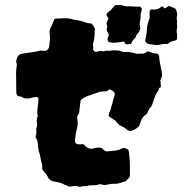

<svg xmlns="http://www.w3.org/2000/svg" viewBox="-20 -695 724 753"><path d="M537 -660Q535 -651 532 -642Q531 -638 531.5 -633.5Q532 -629 531 -624Q531 -623 531 -620.5Q531 -618 530 -615Q526 -605 529 -593Q530 -590 530 -587Q530 -584 530 -582Q529 -575 525 -570.5Q521 -566 518 -561Q514 -557 512.5 -551Q511 -545 506 -542Q501 -538 499 -532.5Q497 -527 492 -522Q490 -522 486.5 -522Q483 -522 480 -521Q470 -521 468 -530Q468 -531 465 -532Q451 -530 436.5 -528Q422 -526 407 -530Q401 -535 402 -544Q404 -548 405 -551.5Q406 -555 407 -559Q405 -564 403 -567Q401 -570 399 -574Q398 -582 400 -588.5Q402 -595 397 -601Q401 -613 405 -621Q405 -626 401 -629.5Q397 -633 398 -639Q400 -645 406 -649Q412 -653 416 -657Q420 -661 423.5 -666Q427 -671 431 -675H450Q454 -676 458 -674.5Q462 -673 466 -672Q470 -671 474 -670.5Q478 -670 482 -670Q493 -671 503.5 -669.5Q514 -668 524 -669Q529 -670 530.5 -668.5Q532 -667 537 -660ZM675 -542Q672 -538 667 -536Q660 -535 652 -532Q644 -529 638 -523Q630 -522 623.5 -522.5Q617 -523 612 -521Q600 -517 588 -519Q576 -521 564 -522Q560 -523 554 -526Q553 -528 552 -530Q551 -532 549 -535Q555 -557 556 -579.5Q557 -602 567 -623Q567 -629 566.5 -636Q566 -643 567 -650Q567 -652 568 -653.5Q569 -655 570 -657Q573 -658 575 -658Q599 -655 613 -669Q615 -671 617.5 -670Q620 -669 621 -667Q623 -664 626 -662Q630 -664 634 -666.5Q638 -669 643 -672Q649 -669 655.5 -666.5Q662 -664 668 -661Q673 -652 674.5 -643.5Q676 -635 673 -626Q673 -619 674 -616Q674 -610 674 -604Q674 -598 675 -593Q675 -586 673.5 -580Q672 -574 673 -568Q675 -561 674.5 -555Q674 -549 675 -542ZM616 -400Q615 -396 613 -390Q611 -384 608 -379Q611 -375 610 -371Q609 -367 611 -362Q611 -361 610.5 -357.5Q610 -354 610 -352Q603 -351 603 -346.5Q603 -342 601 -340Q592 -327 590 -321.5Q588 -316 582 -301Q581 -295 578.5 -289Q576 -283 574 -278Q568 -273 564 -266Q560 -259 558 -252Q558 -251 556.5 -249.5Q555 -248 554 -247Q541 -239 535.5 -226.5Q530 -214 526 -201Q526 -201 523 -198Q509 -184 489 -181Q487 -182 485 -182.5Q483 -183 481 -184Q475 -189 469.5 -193Q464 -197 457 -200Q449 -203 443 -209Q437 -215 434 -221Q427 -226 421.5 -229Q416 -232 411 -236Q408 -237 406 -241Q406 -249 410 -256.5Q414 -264 415 -271Q417 -279 419.5 -286Q422 -293 423 -300Q425 -308 428 -316Q431 -324 429 -331Q427 -336 424 -337Q417 -341 411 -345Q407 -343 404 -341Q401 -339 398 -337Q389 -336 380.5 -336Q372 -336 363 -332Q347 -326 331 -321Q315 -316 300 -306Q299 -305 298.5 -303.5Q298 -302 296 -300Q295 -290 293.5 -280Q292 -270 291 -259Q291 -248 285 -244Q283 -238 283 -238V-231Q284 -224 284.5 -217Q285 -210 284 -202Q283 -195 281.5 -189Q280 -183 278 -176Q277 -166 275.5 -157Q274 -148 274 -138Q278 -129 290 -129Q295 -129 298.5 -129Q302 -129 306 -130Q310 -127 312 -125Q314 -123 316 -121Q330 -108 347 -113Q351 -114 355 -115Q359 -116 362 -116Q369 -117 375 -115.5Q381 -114 386 -108Q388 -107 390 -105.5Q392 -104 393 -102Q404 -101 414 -102.5Q424 -104 434 -105Q443 -105 450.5 -109.5Q458 -114 468 -115Q472 -114 475.5 -112Q479 -110 483 -108Q484 -104 485 -101.5Q486 -99 486 -95Q489 -72 489.5 -48Q490 -24 489 -1Q485 4 480.5 7.5Q476 11 473 16Q468 17 463 18.5Q458 20 453 22Q442 26 428 26Q416 25 401 29Q398 30 393.5 30.5Q389 31 385 30Q379 28 373.5 27.5Q368 27 363 30Q361 31 357 31Q349 32 341.5 31.5Q334 31 328 33Q320 36 312.5 35Q305 34 298 37Q294 39 289 37Q284 36 279 34.5Q274 33 269 35Q265 36 261 36Q257 36 252 37Q244 34 236 30.5Q228 27 220 23Q215 21 209 20Q203 19 198 18Q176 16 168 0Q164 -9 157.5 -16Q151 -23 146 -30Q145 -37 145.5 -42.5Q146 -48 144 -54Q140 -66 138.5 -78Q137 -90 132 -102Q131 -107 130.5 -112Q130 -117 129 -122Q128 -127 128 -133Q128 -139 126 -144Q125 -147 123.5 -150Q122 -153 120 -155Q120 -163 122 -170Q124 -177 122 -184Q122 -188 122.5 -191Q123 -194 124 -197Q127 -204 125 -213Q124 -218 124 -223Q124 -228 125 -232Q126 -234 127 -236Q128 -238 128 -239Q125 -256 127.5 -273Q130 -290 131 -307Q131 -312 125 -314Q122 -315 118.5 -314.5Q115 -314 112 -313Q108 -312 104 -311.5Q100 -311 97 -309H78Q71 -311 64.5 -315Q58 -319 51 -317Q47 -321 45.5 -324.5Q44 -328 44 -330Q44 -350 43.5 -370Q43 -390 43 -409Q43 -417 44 -424.5Q45 -432 46 -440Q46 -444 44.5 -449Q43 -454 44 -458Q47 -472 53 -478Q59 -484 71 -485Q88 -488 104 -490Q120 -492 136 -496Q139 -497 142.5 -496.5Q146 -496 150 -496Q158 -494 164.5 -498.5Q171 -503 173 -513Q174 -525 175.5 -537Q177 -549 175 -562Q172 -577 182 -593Q188 -605 193 -620Q196 -621 197.5 -621.5Q199 -622 200 -622Q217 -623 234.5 -623.5Q252 -624 268 -618Q298 -614 322 -605Q327 -604 331 -603.5Q335 -603 338 -603Q343 -599 346 -594Q349 -589 352 -584Q352 -577 351.5 -571Q351 -565 351 -558Q350 -550 349.5 -543Q349 -536 346 -529Q344 -522 345 -514.5Q346 -507 345 -501Q350 -490 359 -492Q365 -494 370.5 -495Q376 -496 382 -494Q387 -493 391.5 -495Q396 -497 401 -496Q405 -495 409 -495.5Q413 -496 417 -497Q422 -497 428 -497.5Q434 -498 440 -497Q448 -497 456 -493.5Q464 -490 471 -491Q479 -492 486.5 -491Q494 -490 501 -488Q512 -484 522.5 -484Q533 -484 544 -485Q549 -487 553 -489.5Q557 -492 561 -494Q570 -491 579 -487.5Q588 -484 598 -485Q600 -482 602 -479.5Q604 -477 604 -475Q605 -456 609.5 -437.5Q614 -419 616 -400Z"/></svg>

Font: Darumadrop One
Style: Regular
Weight: 400
Version: Version 1.000